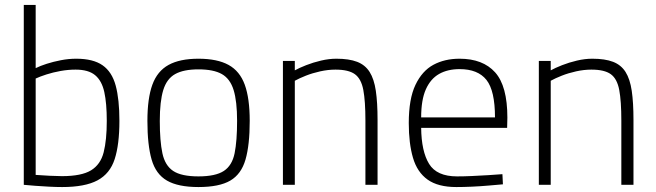

<svg xmlns="http://www.w3.org/2000/svg" viewBox="-20 -746 2648 775"><path d="M231 9Q207 9 178 7.5Q149 6 122.5 4Q96 2 76 0V-726H124V-471Q142 -480 168.5 -488.5Q195 -497 226 -503Q257 -509 288 -509Q356 -509 394 -482.5Q432 -456 447 -400.5Q462 -345 462 -258Q462 -163 443 -104Q424 -45 373.5 -18Q323 9 231 9ZM230 -35Q309 -35 347.5 -58.5Q386 -82 398.5 -131.5Q411 -181 411 -258Q411 -329 401 -374.5Q391 -420 364 -442.5Q337 -465 285 -465Q255 -465 224.5 -459.5Q194 -454 167.5 -445.5Q141 -437 124 -429V-40Q149 -38 181 -36.5Q213 -35 230 -35Z M781 9Q699 9 654 -17Q609 -43 592 -102Q575 -161 575 -258Q575 -349 595 -404Q615 -459 660.5 -484Q706 -509 781 -509Q857 -509 902.5 -484Q948 -459 968 -404Q988 -349 988 -258Q988 -161 971 -102Q954 -43 909.5 -17Q865 9 781 9ZM781 -34Q850 -34 883.5 -56Q917 -78 927 -127.5Q937 -177 937 -258Q937 -337 923 -382.5Q909 -428 875.5 -447Q842 -466 781 -466Q721 -466 687 -447Q653 -428 639 -382.5Q625 -337 625 -258Q625 -177 635.5 -127.5Q646 -78 679 -56Q712 -34 781 -34Z M1122 0V-500H1170V-462Q1188 -472 1216 -483Q1244 -494 1276 -501.5Q1308 -509 1338 -509Q1389 -509 1421.5 -496.5Q1454 -484 1472 -455.5Q1490 -427 1497 -379.5Q1504 -332 1504 -262V0H1455V-259Q1455 -338 1446.5 -383Q1438 -428 1412.5 -446.5Q1387 -465 1334 -465Q1304 -465 1272.5 -458Q1241 -451 1214.5 -440.5Q1188 -430 1170 -420V0Z M1822 9Q1748 9 1706 -21Q1664 -51 1647 -109Q1630 -167 1630 -249Q1630 -347 1657 -403.5Q1684 -460 1729.5 -484.5Q1775 -509 1835 -509Q1929 -509 1978.5 -454Q2028 -399 2028 -271L2027 -230H1680Q1681 -135 1712 -84.5Q1743 -34 1825 -34Q1852 -34 1885 -35.5Q1918 -37 1951 -39Q1984 -41 2008 -43L2010 -2Q1986 0 1952.5 3Q1919 6 1884.5 7.5Q1850 9 1822 9ZM1680 -272H1978Q1978 -380 1943.5 -423.5Q1909 -467 1835 -467Q1787 -467 1752.5 -447.5Q1718 -428 1699 -385.5Q1680 -343 1680 -272Z M2155 0V-500H2203V-462Q2221 -472 2249 -483Q2277 -494 2309 -501.5Q2341 -509 2371 -509Q2422 -509 2454.5 -496.5Q2487 -484 2505 -455.5Q2523 -427 2530 -379.5Q2537 -332 2537 -262V0H2488V-259Q2488 -338 2479.5 -383Q2471 -428 2445.5 -446.5Q2420 -465 2367 -465Q2337 -465 2305.5 -458Q2274 -451 2247.5 -440.5Q2221 -430 2203 -420V0Z"/></svg>

Font: Cairo Play Light
Style: Regular
Weight: 300
Version: Version 3.119